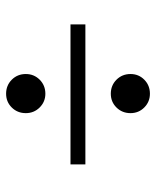

<svg xmlns="http://www.w3.org/2000/svg" viewBox="40 -658 521 642"><g transform="rotate(-90 301.0 -337.5)"><path d="M243.2 -162.1Q243.2 -189.9 262 -209Q280.8 -228 308.1 -228Q335.9 -228 355 -209Q374 -189.9 374 -162.1Q374 -134.8 355 -116Q335.9 -97.2 308.1 -97.2Q281.2 -97.2 262.2 -116Q243.2 -134.8 243.2 -162.1ZM243.2 -512.2Q243.2 -540 262 -559.1Q280.8 -578.1 308.1 -578.1Q335.9 -578.1 355 -559.1Q374 -540 374 -512.2Q374 -484.9 355 -465.8Q335.9 -446.8 308.1 -446.8Q281.2 -446.8 262.2 -465.8Q243.2 -484.9 243.2 -512.2ZM540 -362.8V-313H71.8V-362.8Z"/></g></svg>

Font: Libre Baskerville
Style: Italic
Weight: 400
Designer: Pablo Impallari, Rodrigo Fuenzalida
Foundry: Pablo Impallari, Rodrigo Fuenzalida
Version: Version 1.000